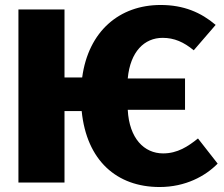

<svg xmlns="http://www.w3.org/2000/svg" viewBox="-20 -733 898 771"><path d="M775 -177C735 -145 693 -117 635 -117C559 -117 499 -177 493 -292H723V-418H493C503 -526 560 -581 633 -581C680 -581 718 -564 758 -531L846 -633C787 -683 718 -713 625 -713C460 -713 335 -608 310 -422H239V-695H54V0H239V-287H308C328 -88 449 18 621 18C725 18 805 -26 854 -76Z"/></svg>

Font: Fira Sans ExtraBold
Style: Regular
Weight: 800
Designer: bBox Type GmbH & Carrois Corporate GbR & Edenspiekermann AG
Foundry: bBox Type GmbH & Carrois Corporate GbR & Edenspiekermann AG
Version: Version 4.300;PS 004.300;hotconv 1.0.88;makeotf.lib2.5.64775